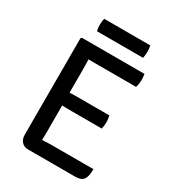

<svg xmlns="http://www.w3.org/2000/svg" viewBox="-198 -949 963 1062"><g transform="rotate(30 283.0 -418.0)"><path d="M92 -676.5 98 -683H189.5V-600.5Q189.5 -579.5 190 -566.5Q190.5 -553.5 190.5 -533V-131Q190.5 -118.5 190 -107.5Q189.5 -96.5 189.5 -83V1H149.5Q123 1 107.5 -15.8Q92 -32.5 92 -62ZM444 -387Q446.5 -377 447.8 -365.2Q449 -353.5 449 -345Q449 -336.5 447.8 -325Q446.5 -313.5 444 -303H252.5Q241 -303 224 -303.2Q207 -303.5 189 -303.8Q171 -304 156 -304V-386Q171 -386 189 -386.2Q207 -386.5 224 -386.8Q241 -387 252.5 -387ZM497.5 -683Q499.5 -672 500 -661.8Q500.5 -651.5 500.5 -643Q500.5 -634.5 498.8 -621.8Q497 -609 493 -597.5H252.5Q241 -597.5 224 -597.5Q207 -597.5 189 -598Q171 -598.5 156 -599V-683ZM516.5 -85.5Q516.5 -38.5 502.2 -18.8Q488 1 450 1H156V-81Q179 -82.5 202 -84Q225 -85.5 255 -85.5ZM152 -756Q149.5 -765.5 148.5 -774.5Q147.5 -783.5 147.5 -795Q147.5 -807 148.5 -816.2Q149.5 -825.5 152 -835.5H446Q448.5 -825.5 449.5 -816.8Q450.5 -808 450.5 -795.5Q450.5 -773.5 446 -756Z"/></g></svg>

Font: Signika Negative
Style: Regular
Weight: 400
Designer: Anna Giedry
Foundry: Anna Giedry
Version: Version 2.001